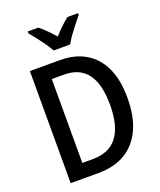

<svg xmlns="http://www.w3.org/2000/svg" viewBox="-168 -1045 960 1149"><g transform="rotate(-20 312.5 -470.5)"><path d="M574 -365Q574 -245 536 -164Q498 -83 427.5 -41.5Q357 0 256 0H80V-714H271Q366 -714 433.5 -674Q501 -634 537.5 -557Q574 -480 574 -365ZM462 -361Q462 -451 439.5 -509Q417 -567 373.5 -595.5Q330 -624 266 -624H187V-90H253Q359 -90 410.5 -158Q462 -226 462 -361ZM469 -929Q453 -910 432 -883.5Q411 -857 392 -830.5Q373 -804 361 -781H256Q244 -803 225.5 -829.5Q207 -856 186.5 -882.5Q166 -909 149 -929V-941H216Q238 -924 261.5 -900.5Q285 -877 308 -851Q333 -879 355.5 -900.5Q378 -922 402 -941H469Z"/></g></svg>

Font: Noto Sans Display SemiCondensed Medium
Style: Regular
Weight: 500
Width: 4
Designer: Monotype Design Team
Foundry: Monotype Imaging Inc.
Version: Version 2.003